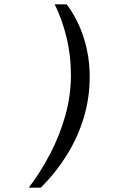

<svg xmlns="http://www.w3.org/2000/svg" viewBox="-20 -706 640 883"><path d="M286.8 -686Q338.8 -616 365.6 -530.8Q392.5 -445.5 392.5 -352.8Q392.5 -256 365.5 -165.8Q338.5 -75.5 288.1 5.6Q237.8 86.8 167.8 157H112.5Q167.5 84.2 211.2 0.2Q255 -83.8 280.6 -175.2Q306.2 -266.8 306.2 -361.2Q306.2 -451.2 285.8 -534.9Q265.2 -618.5 231.5 -686Z"/></svg>

Font: Chivo Mono Medium
Style: Italic
Weight: 500
Italic angle: -8.05°
Monospace: yes
Designer: Hector Gatti
Foundry: Omnibus-Type
Version: Version 1.008